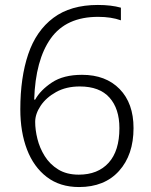

<svg xmlns="http://www.w3.org/2000/svg" viewBox="-20 -745 611 775"><path d="M62 -304Q62 -432 94 -526.5Q126 -621 195.5 -673Q265 -725 375 -725Q429 -725 468 -714V-663Q429 -677 376 -677Q247 -677 185 -590Q123 -503 118 -343H122Q143 -381 189.5 -412Q236 -443 311 -443Q407 -443 463 -385.5Q519 -328 519 -228Q519 -120 460.5 -55Q402 10 299 10Q222 10 169 -30.5Q116 -71 89 -141.5Q62 -212 62 -304ZM298 -40Q375 -40 418.5 -88Q462 -136 462 -228Q462 -306 422 -351Q382 -396 302 -396Q247 -396 206.5 -373.5Q166 -351 144 -318Q122 -285 122 -253Q122 -221 131 -184.5Q140 -148 160.5 -115Q181 -82 215 -61Q249 -40 298 -40Z"/></svg>

Font: Noto Sans Light
Style: Regular
Weight: 300
Designer: Monotype Design Team
Foundry: Monotype Imaging Inc.
Version: Version 2.007